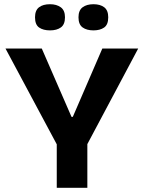

<svg xmlns="http://www.w3.org/2000/svg" viewBox="-20 -890 682 910"><path d="M249 0V-206L6 -660H178L319 -336H325L465 -660H635L394 -207V0ZM423 -746Q391 -746 371.5 -760Q352 -774 352 -808Q352 -841 371.5 -855.5Q391 -870 423 -870Q455 -870 474 -855.5Q493 -841 493 -808Q493 -773 473.5 -759.5Q454 -746 423 -746ZM217 -746Q185 -746 165.5 -759.5Q146 -773 146 -808Q146 -841 165 -855.5Q184 -870 217 -870Q248 -870 268 -855.5Q288 -841 288 -808Q288 -774 268.5 -760Q249 -746 217 -746Z"/></svg>

Font: Bricolage Grotesque
Style: Bold
Weight: 700
Designer: Mathieu Triay
Foundry: Atelier Triay
Version: Version 1.001;gftools[0.9.33.dev8+g029e19f]